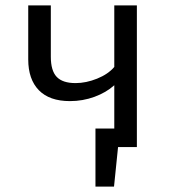

<svg xmlns="http://www.w3.org/2000/svg" viewBox="-20 -547 640 714"><path d="M489 -527V0H419L404 147H335V-69H405V-230Q375 -203 331.5 -187Q288 -171 240 -171Q164 -171 124.5 -211.5Q85 -252 85 -326V-527H169V-336Q169 -284 191 -261Q213 -238 261 -238Q300 -238 341 -254.5Q382 -271 405 -298V-527Z"/></svg>

Font: Fira Mono
Style: Regular
Weight: 400
Designer: Carrois Corporate & Edenspiekermann AG
Foundry: Carrois Corporate GbR & Edenspiekermann AG
Version: Version 3.206